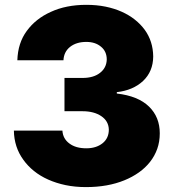

<svg xmlns="http://www.w3.org/2000/svg" viewBox="-20 -757 715 787"><path d="M332.4 9.9Q287.6 9.9 248.8 1.8Q209.9 -6.4 177.4 -21Q144.9 -35.5 119.3 -56.1Q93.8 -76.7 76 -101.6Q38 -153.4 36.9 -221.6H235.8Q237.9 -188.2 264.6 -168.7Q290.8 -149.1 333.8 -149.1Q374.3 -149.1 400.2 -169.7Q426.1 -190.3 426.1 -225.9Q425.1 -260.7 395.2 -280.9Q365.4 -301.1 318.2 -301.1H244.3V-437.5H318.2Q363.3 -437.5 389.6 -458.1Q416.5 -478.7 417.6 -512.8Q417.6 -546.5 393.8 -565.7Q370.7 -585.2 333.8 -585.2Q293.3 -585.2 267.4 -565Q241.8 -544.7 240.1 -509.9H51.1Q53.3 -581 89.8 -630.3Q126.4 -680.4 187.9 -708.1Q250.7 -737.2 333.8 -737.2Q376.1 -737.2 412.5 -729.8Q448.9 -722.3 479 -708.8Q509.2 -695.3 532.8 -676.5Q556.5 -657.7 573.2 -634.9Q607.2 -588.1 608 -525.6Q607.6 -464.1 566.4 -425.1Q525.2 -386.7 458.8 -379.3V-373.6Q546.2 -363.6 590.9 -320Q634.9 -277 634.9 -210.6Q634.9 -176.1 624.5 -146.8Q614 -117.5 595 -93.4Q576 -69.2 549.2 -50.2Q522.4 -31.2 490.1 -18.1Q421.9 9.9 332.4 9.9Z"/></svg>

Font: Linik Sans Black
Style: Regular
Weight: 900
Designer: Fonts by Rasmus Andersson / Changes by Cristiano Sobral with parts from Marc Monis
Foundry: rsms
Version: Version 3.020; ttfautohint (v1.6)